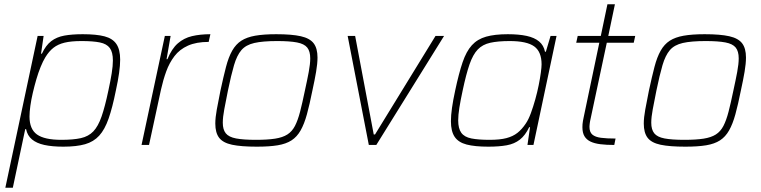

<svg xmlns="http://www.w3.org/2000/svg" viewBox="-20 -678 3561 898"><path d="M5 200 156 -510H184L172 -427H176Q194 -466 219.5 -485.5Q245 -505 281 -511.5Q317 -518 367 -518Q431 -518 469 -508Q507 -498 524.5 -472Q542 -446 542 -399Q542 -372 537 -336.5Q532 -301 522 -255Q506 -175 488 -123.5Q470 -72 444 -43.5Q418 -15 378 -3.5Q338 8 276 8Q224 8 187.5 0Q151 -8 129.5 -26Q108 -44 102 -74H98L40 200ZM267 -24Q323 -24 358.5 -32Q394 -40 416.5 -63.5Q439 -87 455 -133Q471 -179 487 -255Q497 -301 502.5 -335.5Q508 -370 508 -395Q508 -434 493.5 -453.5Q479 -473 447 -479.5Q415 -486 361 -486Q313 -486 282 -478.5Q251 -471 230 -454.5Q209 -438 192 -410Q181 -392 170 -365Q159 -338 150 -307Q141 -276 133.5 -244Q126 -212 122 -183Q118 -154 118 -133Q118 -74 153 -49Q188 -24 267 -24Z M642 0 751 -510H778L759 -401H763Q783 -450 811.5 -475Q840 -500 878 -509Q916 -518 964 -518L956 -482Q898 -482 859 -464.5Q820 -447 796 -415.5Q772 -384 757.5 -344Q743 -304 733 -259L677 0Z M1181 8Q1108 8 1065.5 -1Q1023 -10 1005 -33.5Q987 -57 987 -100Q987 -128 994 -166Q1001 -204 1011 -254Q1025 -319 1037 -365Q1049 -411 1066 -441Q1083 -471 1108.5 -487.5Q1134 -504 1173.5 -511Q1213 -518 1272 -518Q1345 -518 1387 -508.5Q1429 -499 1447 -475.5Q1465 -452 1465 -409Q1465 -381 1458.5 -342.5Q1452 -304 1441 -254Q1428 -189 1415.5 -143.5Q1403 -98 1386 -68Q1369 -38 1343.5 -21.5Q1318 -5 1279 1.5Q1240 8 1181 8ZM1177 -24Q1231 -24 1266.5 -29.5Q1302 -35 1324 -49Q1346 -63 1359.5 -89Q1373 -115 1383.5 -155.5Q1394 -196 1406 -254Q1417 -304 1424 -341.5Q1431 -379 1431 -405Q1431 -438 1417 -455.5Q1403 -473 1369 -479.5Q1335 -486 1276 -486Q1209 -486 1169.5 -477Q1130 -468 1109 -443.5Q1088 -419 1074.5 -373Q1061 -327 1046 -254Q1036 -204 1029 -167Q1022 -130 1022 -104Q1022 -72 1036 -54.5Q1050 -37 1084 -30.5Q1118 -24 1177 -24Z M1705 0 1606 -510H1641L1728 -49H1734L2017 -510H2057L1740 0Z M2264 8Q2201 8 2162.5 -2Q2124 -12 2106.5 -38Q2089 -64 2089 -111Q2089 -138 2094 -173.5Q2099 -209 2109 -255Q2126 -335 2143.5 -386.5Q2161 -438 2187 -466.5Q2213 -495 2253.5 -506.5Q2294 -518 2355 -518Q2407 -518 2443.5 -510Q2480 -502 2501.5 -484Q2523 -466 2529 -436H2533L2555 -510H2583L2475 0H2447L2459 -83H2455Q2437 -45 2411.5 -25Q2386 -5 2350 1.5Q2314 8 2264 8ZM2270 -24Q2318 -24 2348.5 -32Q2379 -40 2400 -56.5Q2421 -73 2439 -100Q2452 -119 2463 -149Q2474 -179 2483.5 -213Q2493 -247 2499.5 -279.5Q2506 -312 2509.5 -338Q2513 -364 2513 -377Q2513 -436 2478.5 -461Q2444 -486 2364 -486Q2309 -486 2273 -478Q2237 -470 2214.5 -446.5Q2192 -423 2176 -377Q2160 -331 2144 -255Q2134 -209 2128.5 -174.5Q2123 -140 2123 -115Q2123 -77 2137.5 -57Q2152 -37 2184.5 -30.5Q2217 -24 2270 -24Z M2853 0Q2816 0 2788 -3.5Q2760 -7 2741.5 -16Q2723 -25 2713.5 -41Q2704 -57 2704 -83Q2704 -90 2704.5 -97Q2705 -104 2706.5 -112.5Q2708 -121 2710 -130L2783 -478H2675L2682 -510H2790L2821 -658H2856L2825 -510H2951L2944 -478H2818L2740 -112Q2739 -107 2738.5 -102.5Q2738 -98 2737.5 -93.5Q2737 -89 2737 -85Q2737 -60 2750.5 -48.5Q2764 -37 2791 -33.5Q2818 -30 2859 -30Z M3185 8Q3112 8 3069.5 -1Q3027 -10 3009 -33.5Q2991 -57 2991 -100Q2991 -128 2998 -166Q3005 -204 3015 -254Q3029 -319 3041 -365Q3053 -411 3070 -441Q3087 -471 3112.5 -487.5Q3138 -504 3177.5 -511Q3217 -518 3276 -518Q3349 -518 3391 -508.5Q3433 -499 3451 -475.5Q3469 -452 3469 -409Q3469 -381 3462.5 -342.5Q3456 -304 3445 -254Q3432 -189 3419.5 -143.5Q3407 -98 3390 -68Q3373 -38 3347.5 -21.5Q3322 -5 3283 1.5Q3244 8 3185 8ZM3181 -24Q3235 -24 3270.5 -29.5Q3306 -35 3328 -49Q3350 -63 3363.5 -89Q3377 -115 3387.5 -155.5Q3398 -196 3410 -254Q3421 -304 3428 -341.5Q3435 -379 3435 -405Q3435 -438 3421 -455.5Q3407 -473 3373 -479.5Q3339 -486 3280 -486Q3213 -486 3173.5 -477Q3134 -468 3113 -443.5Q3092 -419 3078.5 -373Q3065 -327 3050 -254Q3040 -204 3033 -167Q3026 -130 3026 -104Q3026 -72 3040 -54.5Q3054 -37 3088 -30.5Q3122 -24 3181 -24Z"/></svg>

Font: Saira Thin Thin
Style: Italic
Weight: 250
Italic angle: -12°
Version: Version 1.101